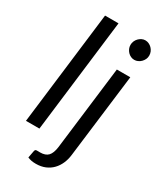

<svg xmlns="http://www.w3.org/2000/svg" viewBox="-226 -818 915 1082"><g transform="rotate(30 232.0 -277.0)"><path d="M32 0ZM32 0 121.5 -736.5H209L119.5 0ZM418.5 -506.5 351.5 37.5Q348 68 336.5 94.2Q325 120.5 306.2 140Q287.5 159.5 261 170.8Q234.5 182 201 182Q183.5 182 171.2 179.5Q159 177 147 172L156 124Q157.5 119.5 159.8 117.2Q162 115 165.8 114.5Q169.5 114 175.2 114.2Q181 114.5 189.5 114.5Q225 114.5 242 96.2Q259 78 264.5 37.5L331 -506.5ZM450 -665.5Q450 -652.5 444.8 -641.2Q439.5 -630 430.8 -621.2Q422 -612.5 411 -607.5Q400 -602.5 388 -602.5Q376 -602.5 365.2 -607.5Q354.5 -612.5 346.2 -621.2Q338 -630 333 -641.2Q328 -652.5 328 -665.5Q328 -678.5 333 -690Q338 -701.5 346.5 -710.2Q355 -719 365.8 -724.2Q376.5 -729.5 388.5 -729.5Q400.5 -729.5 411.5 -724.5Q422.5 -719.5 431.2 -710.8Q440 -702 445 -690.2Q450 -678.5 450 -665.5Z"/></g></svg>

Font: Lato
Style: Italic
Weight: 400
Italic angle: -7°
Designer: Lukasz Dziedzic
Foundry: tyPoland Lukasz Dziedzic
Version: Version 2.007; 2014-02-27